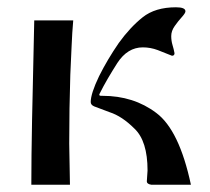

<svg xmlns="http://www.w3.org/2000/svg" viewBox="-20 -507 577 527"><path d="M504 0H395Q383 -2 383 -9L385 -39Q385 -120 349 -154Q315 -188 281 -199Q248 -211 238.5 -215Q229 -219 229 -227Q229 -250 252 -298Q275 -344 306 -389Q337 -432 371.5 -459.5Q406 -487 463 -487Q489 -487 489 -476Q489 -471 479 -460Q469 -449 459.5 -435.5Q450 -422 450 -408Q450 -395 453.5 -383.5Q457 -372 459 -361Q459 -354 452 -354Q433 -362 413 -369.5Q393 -377 372 -377Q330 -377 302 -334Q288 -312 276 -291.5Q264 -271 253 -249Q253 -249 252.5 -247Q252 -245 256 -244Q258 -244 259.5 -244Q261 -244 261 -244Q347 -244 409 -197Q472 -150 504 0ZM170 -113 172 0H66Q66 -35 66.5 -82Q67 -129 68 -178Q69 -227 70 -268L74 -451H181Q178 -417 176.5 -379.5Q175 -342 173 -302Q170 -210 170 -113Z"/></svg>

Font: Pochaevsk
Style: Regular
Weight: 400
Version: Version 1.210; ttfautohint (v1.8.4.7-5d5b)